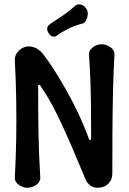

<svg xmlns="http://www.w3.org/2000/svg" viewBox="-20 -886 610 906"><path d="M440 0Q421 0 406.5 -10.5Q392 -21 384 -39Q346 -130 318.5 -194Q291 -258 270 -302.5Q249 -347 232.5 -378.5Q216 -410 201 -434.5Q186 -459 169 -484Q167 -487 163.5 -486Q160 -485 160 -481Q160 -369 161.5 -265.5Q163 -162 170 -49Q171 -35 162 -24Q153 -13 138.5 -6.5Q124 0 109 0Q95 0 81 -6.5Q67 -13 58 -24Q49 -35 50 -49Q55 -141 56.5 -233Q58 -325 56.5 -416.5Q55 -508 50 -600Q49 -620 59 -635Q69 -650 84.5 -658.5Q100 -667 115 -667Q135 -667 152.5 -657.5Q170 -648 187 -626Q208 -599 235.5 -556Q263 -513 293 -460Q323 -407 350.5 -348.5Q378 -290 399 -232Q402 -224 406 -225Q410 -226 410 -234Q410 -304 409.5 -366.5Q409 -429 407 -492.5Q405 -556 400 -628Q399 -642 408 -653Q417 -664 431 -670.5Q445 -677 459 -677Q474 -677 488.5 -670.5Q503 -664 512 -653Q521 -642 520 -628Q515 -536 513 -442Q511 -348 510.5 -253.5Q510 -159 510 -67Q510 -38 491 -19Q472 0 440 0ZM250 -719Q239 -711 228 -714Q217 -717 209 -730L208 -732Q201 -744 203 -754.5Q205 -765 217 -773Q246 -792 275.5 -812Q305 -832 334 -858Q341 -865 350.5 -865.5Q360 -866 369.5 -861.5Q379 -857 385 -848L389 -842Q395 -833 394 -818Q393 -803 386.5 -790.5Q380 -778 370 -775Q333 -766 303 -751Q273 -736 250 -719Z"/></svg>

Font: Winky Sans
Style: Regular
Weight: 400
Designer: Simon Atzbach
Foundry: typofactur
Version: Version 1.205